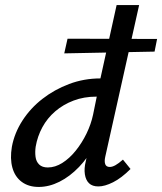

<svg xmlns="http://www.w3.org/2000/svg" viewBox="-20 -731 641 759"><path d="M133 8Q93 8 66 -12Q39 -32 29 -68Q19 -104 27 -151Q37 -205 68.5 -254Q100 -303 147.5 -340Q195 -377 253.5 -399Q312 -421 377 -421L441 -711H530L396 -111Q392 -93 396 -82Q400 -71 414 -71Q424 -71 436.5 -78Q449 -85 466 -100L496 -63Q460 -27 427 -10.5Q394 6 369 6Q345 6 332 -6.5Q319 -19 315.5 -42Q312 -65 319 -93L352 -243L399 -277Q384 -214 356.5 -161.5Q329 -109 292.5 -71Q256 -33 215 -12.5Q174 8 133 8ZM169 -69Q198 -69 226.5 -87Q255 -105 279.5 -135.5Q304 -166 322 -203Q340 -240 348 -278L369 -381L414 -349H361Q312 -349 271 -333.5Q230 -318 198.5 -291Q167 -264 147.5 -228Q128 -192 121 -151Q118 -130 120.5 -111Q123 -92 135 -80.5Q147 -69 169 -69ZM247 -578 601 -577 591 -527 234 -520Z"/></svg>

Font: Ysabeau Office SemiBold
Style: Italic
Weight: 600
Italic angle: -12°
Designer: Christian Thalmann (Catharsis Fonts)
Version: Version 2.001;gftools[0.9.30]; featfreeze: tnum,lnum,ss02